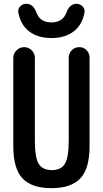

<svg xmlns="http://www.w3.org/2000/svg" viewBox="-20 -978 540 1008"><path d="M329.1 -913.1Q345.7 -958 381.8 -958Q400.4 -958 413.6 -944.3Q426.8 -930.7 423.8 -913.1Q412.1 -847.7 366.7 -813Q321.3 -778.3 250 -778.3Q178.7 -778.3 133.3 -813Q87.9 -847.7 76.2 -913.1Q73.2 -930.7 85.9 -944.3Q98.6 -958 118.2 -958Q154.3 -958 170.9 -913.1Q189.5 -860.4 250 -860.4Q310.5 -860.4 329.1 -913.1ZM49.8 -210V-673.8Q49.8 -697.3 66.9 -713.9Q84 -730.5 106.9 -730.5Q129.9 -730.5 146.5 -713.9Q163.1 -697.3 163.1 -673.8V-240.2Q163.1 -149.4 183.6 -117.2Q204.1 -85 252 -85Q299.8 -85 320.3 -117.2Q340.8 -149.4 340.8 -240.2V-675.8Q340.8 -698.2 356.9 -714.4Q373 -730.5 396.5 -730.5Q418.9 -730.5 434.6 -714.4Q450.2 -698.2 450.2 -675.8V-210Q450.2 -92.8 401.9 -41.5Q353.5 9.8 250 9.8Q146.5 9.8 98.1 -41.5Q49.8 -92.8 49.8 -210Z"/></svg>

Font: Rounded Mgen+ 2m medium
Style: Regular
Weight: 500
Designer: [Source Han Sans]
Ryoko NISHIZUKA  (kana & ideographs); Paul D. Hunt (Latin, Greek & Cyrillic); Wenlong ZHANG  (bopomofo
Version: Version 1.059.20150602